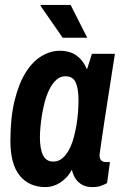

<svg xmlns="http://www.w3.org/2000/svg" viewBox="-20 -743 496 775"><path d="M145 -723.1H265.1L332 -590.8H232.9L143.1 -720.2ZM221.2 -538.1Q262.7 -538.1 289.8 -518.1Q316.9 -498 331.1 -462.9L351.1 -525.9H443.8Q426.3 -414.1 412.6 -325.7Q406.7 -287.6 401.1 -251.2Q395.5 -214.8 391.4 -185.5Q387.2 -156.2 384.5 -137.7Q381.8 -119.1 381.8 -117.2Q381.8 -102.1 388.7 -95.5Q395.5 -88.9 405.8 -88.9H423.8L412.1 -3.9Q402.8 1.5 388.4 6.8Q374 12.2 353 12.2Q319.8 12.2 298.6 -6.3Q277.3 -24.9 270 -58.1Q260.3 -39.6 247.6 -26.4Q234.9 -13.2 220.9 -4.6Q207 3.9 192.4 8.1Q177.7 12.2 164.1 12.2Q97.2 12.2 59.6 -34.2Q22 -80.6 22 -173.8Q22 -269 39.1 -337.9Q56.2 -406.7 84.2 -451.2Q112.3 -495.6 148.2 -516.8Q184.1 -538.1 221.2 -538.1ZM194.8 -90.8Q215.8 -90.8 231.4 -104Q247.1 -117.2 258.5 -138.4Q270 -159.7 277.3 -186.5Q284.7 -213.4 289.1 -240.7Q293.5 -268.1 295.2 -293.7Q296.9 -319.3 296.9 -337.9Q296.9 -383.8 285.9 -409.4Q274.9 -435.1 244.1 -435.1Q223.1 -435.1 207.5 -420.9Q191.9 -406.7 180.4 -384.3Q168.9 -361.8 161.4 -334.2Q153.8 -306.6 149.4 -279.3Q145 -252 143.1 -228.3Q141.1 -204.6 141.1 -189.9Q141.1 -141.6 153.8 -116.2Q166.5 -90.8 194.8 -90.8Z"/></svg>

Font: Archivo Narrow
Style: Bold Italic
Weight: 700
Italic angle: -8°
Designer: Hector Gatti
Foundry: Hector Gatti
Version: 1.002; ttfautohint (v0.8)